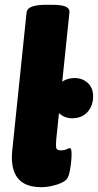

<svg xmlns="http://www.w3.org/2000/svg" viewBox="-20 -774 409 802"><path d="M153 8Q107 8 78.5 -9Q50 -26 38 -60Q26 -94 31 -144L91 -722Q94 -754 172 -754H197Q238 -754 255 -746Q272 -738 270 -722L215 -192Q213 -169 214.5 -157.5Q216 -146 235 -146Q249 -146 258 -150.5Q267 -155 271 -155Q276 -155 277.5 -148Q279 -141 279 -130Q279 -116 277 -96.5Q275 -77 271.5 -59Q268 -41 263 -32Q257 -20 238 -11Q219 -2 196 3Q173 8 153 8ZM281 -280Q250 -280 227 -301Q204 -322 204 -357Q204 -401 229.5 -424.5Q255 -448 292 -448Q324 -448 346.5 -427.5Q369 -407 369 -372Q369 -332 345.5 -306Q322 -280 281 -280Z"/></svg>

Font: Asap Black
Style: Italic
Weight: 900
Italic angle: -6°
Designer: Pablo Cosgaya
Foundry: Omnibus-Type
Version: Version 3.001